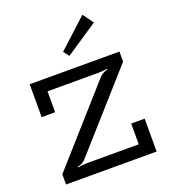

<svg xmlns="http://www.w3.org/2000/svg" viewBox="-173 -1112 1085 1235"><g transform="rotate(-20 370.0 -495.0)"><path d="M337.9 -808.1 367.2 -770 588.9 -918 536.1 -990.2ZM64 0V-69.8L511.2 -573.2Q529.8 -593.3 566.9 -606L565.9 -609.9Q537.6 -604 505.9 -604H157.2V-460.9H64.9V-686H679.2V-617.2L229 -110.8Q210.4 -88.9 173.8 -81.1L174.8 -76.2Q203.1 -83 235.8 -83H591.8V-225.1H684.1V0Z"/></g></svg>

Font: BioRhyme
Style: Regular
Weight: 400
Designer: Aoife Mooney
Foundry: Aoife Mooney Type
Version: Version 1.500;PS 001.500;hotconv 1.0.88;makeotf.lib2.5.64775